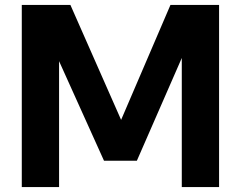

<svg xmlns="http://www.w3.org/2000/svg" viewBox="-20 -760 978 780"><path d="M68.5 0V-740H266L472 -273L672.5 -740H870V0H718.5V-524.5L536 -107H402.5L220 -511.5V0Z"/></svg>

Font: Encode Sans
Style: Bold
Weight: 700
Designer: Multiple Designers
Foundry: Impallari Type
Version: Version 3.002; ttfautohint (v1.8.3) -l 8 -r 50 -G 200 -x 14 